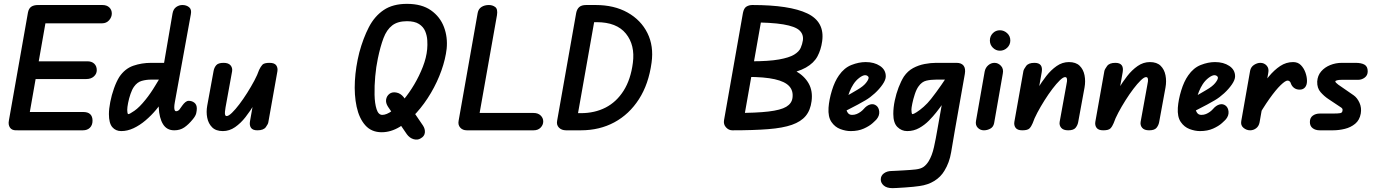

<svg xmlns="http://www.w3.org/2000/svg" viewBox="-20 -676 7149 996"><path d="M26 -50 125 -611Q129 -632 142 -641Q155 -650 178 -650Q199 -650 213.5 -639Q228 -628 223 -597L125 -40Q122 -24 104.5 -12Q87 0 63 0Q41 0 31.5 -14.5Q22 -29 26 -50ZM460 -50Q460 -27 446.5 -13.5Q433 0 410 0H70L84 -95H412Q436 -95 448 -83.5Q460 -72 460 -50ZM482 -312Q482 -293 467 -279.5Q452 -266 428 -266H116L132 -358H433Q456 -358 469 -345.5Q482 -333 482 -312ZM560 -606Q560 -587 546 -571Q532 -555 509 -555H169L185 -650H511Q534 -650 547 -637.5Q560 -625 560 -606Z M884 0Q845 0 825.5 -32Q806 -64 803.5 -118Q801 -172 812 -238L875 -606Q879 -629 894 -639.5Q909 -650 926 -650Q947 -650 961 -638.5Q975 -627 970 -602L887 -146Q884 -130 884 -119.5Q884 -109 886.5 -104Q889 -99 893 -99Q899 -99 904 -102Q909 -105 911 -108L926 -129Q933 -139 941.5 -146Q950 -153 959 -153Q976 -153 988.5 -143Q1001 -133 1001 -113Q1001 -103 998 -89Q995 -75 980 -57Q958 -30 936 -15Q914 0 884 0ZM609 4Q580 4 562.5 -16.5Q545 -37 545 -84Q545 -111 552 -147Q559 -183 571.5 -218Q584 -253 599 -277Q628 -320 671.5 -335Q715 -350 764 -350H880L860 -263H763Q739 -263 715.5 -256.5Q692 -250 675 -226Q665 -212 657 -188.5Q649 -165 644.5 -142Q640 -119 640 -106Q640 -102 641 -93Q642 -84 646 -84Q652 -84 677.5 -101.5Q703 -119 735 -159Q761 -191 785.5 -232Q810 -273 831 -307H910Q900 -273 879 -235.5Q858 -198 833.5 -164Q809 -130 790 -107Q765 -77 735 -51.5Q705 -26 673 -11Q641 4 609 4Z M1136 4Q1100 4 1080.5 -15.5Q1061 -35 1055 -65Q1049 -95 1055 -128L1088 -308Q1091 -325 1101.5 -337.5Q1112 -350 1140 -350Q1165 -350 1176 -337Q1187 -324 1184 -306L1150 -119Q1148 -107 1147 -96.5Q1146 -86 1148 -80Q1150 -74 1156 -74Q1166 -74 1183.5 -91Q1201 -108 1221.5 -135Q1242 -162 1262.5 -194.5Q1283 -227 1299.5 -258Q1316 -289 1324 -313L1335 -195Q1319 -168 1298.5 -134Q1278 -100 1253.5 -68.5Q1229 -37 1199.5 -16.5Q1170 4 1136 4ZM1315 0Q1291 0 1282 -13Q1273 -26 1277 -48L1324 -313Q1332 -330 1341 -340Q1350 -350 1378 -350Q1404 -350 1413 -337Q1422 -324 1419 -306L1372 -42Q1371 -33 1359 -16.5Q1347 0 1315 0Z M2162 42Q2146 52 2125.5 46Q2105 40 2091 21L1993 -122Q1980 -142 1983 -160Q1986 -178 2000 -189Q2014 -200 2036 -196Q2058 -192 2074 -172L2174 -25Q2186 -7 2184 12Q2182 31 2162 42ZM1960 10Q1907 10 1875 -26Q1843 -62 1830 -122.5Q1817 -183 1821 -256Q1825 -329 1844 -404Q1864 -478 1893.5 -535Q1923 -592 1970.5 -624Q2018 -656 2091 -656Q2168 -656 2215.5 -622.5Q2263 -589 2283 -536Q2303 -483 2297 -423Q2291 -370 2270 -310.5Q2249 -251 2215.5 -194Q2182 -137 2140.5 -91Q2099 -45 2053 -17.5Q2007 10 1960 10ZM1963 -80Q1985 -80 2014 -101Q2043 -122 2073 -158Q2103 -194 2129 -238Q2155 -282 2173.5 -329.5Q2192 -377 2196 -421Q2198 -442 2196.5 -467Q2195 -492 2185.5 -514.5Q2176 -537 2153.5 -551.5Q2131 -566 2091 -566Q2043 -566 2014.5 -544Q1986 -522 1969.5 -478.5Q1953 -435 1940 -372Q1931 -330 1926.5 -280Q1922 -230 1923 -184.5Q1924 -139 1933.5 -109.5Q1943 -80 1963 -80Z M2359 -49 2458 -609Q2462 -630 2478 -640Q2494 -650 2516 -650Q2535 -650 2549 -639.5Q2563 -629 2558 -597L2459 -39Q2456 -23 2442 -11.5Q2428 0 2402 0Q2380 0 2367.5 -14Q2355 -28 2359 -49ZM2798 -46Q2798 -28 2784.5 -14Q2771 0 2748 0H2403L2419 -90H2748Q2771 -90 2784.5 -77Q2798 -64 2798 -46Z M3360 -351Q3345 -240 3294.5 -161.5Q3244 -83 3167 -41.5Q3090 0 2993 0H2915L2933 -89H2993Q3065 -89 3121.5 -118Q3178 -147 3215 -205.5Q3252 -264 3263 -350Q3275 -442 3227 -501.5Q3179 -561 3075 -561H3012L3020 -650H3070Q3166 -650 3235.5 -611Q3305 -572 3338.5 -504.5Q3372 -437 3360 -351ZM2870 -49 2969 -609Q2973 -629 2985 -639.5Q2997 -650 3021 -650Q3042 -650 3058 -640.5Q3074 -631 3069 -600L2970 -41Q2966 -22 2951.5 -11Q2937 0 2917 0Q2893 0 2879.5 -14Q2866 -28 2870 -49Z M4245 -462Q4239 -418 4220.5 -383.5Q4202 -349 4160.5 -325.5Q4119 -302 4047.5 -289.5Q3976 -277 3863 -277L3876 -358Q3968 -358 4021 -367.5Q4074 -377 4099.5 -392.5Q4125 -408 4133.5 -427.5Q4142 -447 4145 -467Q4149 -498 4127 -518.5Q4105 -539 4043.5 -549.5Q3982 -560 3866 -560L3883 -650Q4076 -650 4167.5 -606.5Q4259 -563 4245 -462ZM4190 -151Q4184 -104 4159.5 -74.5Q4135 -45 4088 -28.5Q4041 -12 3965 -6Q3889 0 3779 0L3794 -90Q3903 -90 3966.5 -97.5Q4030 -105 4058.5 -122Q4087 -139 4091 -168Q4096 -205 4074 -229Q4052 -253 3999 -265Q3946 -277 3857 -277L3871 -358Q3941 -358 4002 -345.5Q4063 -333 4108 -307.5Q4153 -282 4175 -243Q4197 -204 4190 -151ZM3736 -53 3834 -609Q3839 -634 3852.5 -642Q3866 -650 3883 -650L3934 -599L3836 -44L3779 0Q3760 0 3746 -15.5Q3732 -31 3736 -53Z M4393 4Q4367 4 4339 -6.5Q4311 -17 4293 -43.5Q4275 -70 4278 -117Q4281 -159 4295.5 -206.5Q4310 -254 4332 -285Q4359 -324 4397 -339Q4435 -354 4471 -354Q4515 -354 4545 -334Q4575 -314 4575 -280Q4575 -262 4558.5 -238Q4542 -214 4518 -192Q4494 -170 4470 -156Q4453 -146 4430 -133.5Q4407 -121 4380 -107.5Q4353 -94 4323 -80L4335 -157Q4344 -162 4360.5 -171.5Q4377 -181 4395.5 -191.5Q4414 -202 4427 -210Q4458 -228 4472 -245.5Q4486 -263 4486 -273Q4486 -278 4480.5 -282Q4475 -286 4468 -286Q4456 -286 4438 -272.5Q4420 -259 4407 -239Q4396 -222 4387.5 -201Q4379 -180 4374 -158.5Q4369 -137 4369 -118Q4369 -106 4376.5 -93Q4384 -80 4400 -80Q4413 -80 4424 -84.5Q4435 -89 4444.5 -96Q4454 -103 4460 -110Q4476 -129 4494 -134Q4512 -139 4526 -128Q4539 -118 4541 -97.5Q4543 -77 4528 -58Q4524 -53 4507 -37.5Q4490 -22 4461 -9Q4432 4 4393 4Z M4549 255Q4549 235 4565.5 223Q4582 211 4606 211Q4611 211 4627.5 210Q4644 209 4664.5 208Q4685 207 4703.5 205.5Q4722 204 4730 203Q4756 200 4770.5 190Q4785 180 4797 161Q4815 132 4825 87Q4835 42 4843 -6L4876 -192L4902 -350H4942Q4967 -350 4978.5 -335.5Q4990 -321 4985 -292L4933 2Q4923 60 4914 114Q4905 168 4879 210Q4860 242 4827 262.5Q4794 283 4750 289Q4738 291 4717.5 293Q4697 295 4675 296.5Q4653 298 4635 299Q4617 300 4610 300Q4580 300 4564.5 286.5Q4549 273 4549 255ZM4614 -85Q4614 -118 4621.5 -154Q4629 -190 4641.5 -222.5Q4654 -255 4669 -279Q4689 -308 4717 -323Q4745 -338 4776.5 -344Q4808 -350 4836 -350H4934V-263H4836Q4808 -263 4785 -257.5Q4762 -252 4745 -228Q4734 -213 4725.5 -187Q4717 -161 4712.5 -138.5Q4708 -116 4708 -108Q4708 -101 4709 -92.5Q4710 -84 4714 -84Q4719 -84 4735 -94Q4751 -104 4771.5 -122Q4792 -140 4810 -163Q4836 -196 4863 -235Q4890 -274 4911 -308H4975Q4941 -247 4907.5 -193.5Q4874 -140 4836 -92Q4821 -73 4799 -50.5Q4777 -28 4748.5 -12Q4720 4 4686 4Q4657 4 4635.5 -17Q4614 -38 4614 -85Z M5084 0Q5065 0 5052 -13.5Q5039 -27 5043 -49L5088 -305Q5092 -325 5106.5 -337.5Q5121 -350 5139 -350Q5158 -350 5172.5 -334.5Q5187 -319 5182 -294L5137 -37Q5133 -17 5117 -8.5Q5101 0 5084 0ZM5167 -413Q5146 -413 5130.5 -428.5Q5115 -444 5115 -466Q5115 -488 5130 -503.5Q5145 -519 5167 -519Q5188 -519 5204.5 -504Q5221 -489 5221 -466Q5221 -444 5205 -428.5Q5189 -413 5167 -413Z M5521 0Q5496 0 5485 -13Q5474 -26 5477 -44L5511 -231Q5514 -244 5515 -254Q5516 -264 5514 -270Q5512 -276 5505 -276Q5495 -276 5477.5 -259Q5460 -242 5439.5 -215Q5419 -188 5398.5 -155.5Q5378 -123 5361.5 -92Q5345 -61 5337 -37L5326 -155Q5342 -182 5362.5 -216Q5383 -250 5407.5 -281.5Q5432 -313 5461.5 -333.5Q5491 -354 5525 -354Q5561 -354 5580.5 -335Q5600 -316 5606 -285.5Q5612 -255 5606 -222L5573 -42Q5570 -26 5559.5 -13Q5549 0 5521 0ZM5283 0Q5258 0 5248.5 -13Q5239 -26 5242 -44L5289 -308Q5291 -317 5303 -333.5Q5315 -350 5346 -350Q5392 -350 5384 -302L5337 -37Q5330 -20 5320.5 -10Q5311 0 5283 0Z M5941 0Q5916 0 5905 -13Q5894 -26 5897 -44L5931 -231Q5934 -244 5935 -254Q5936 -264 5934 -270Q5932 -276 5925 -276Q5915 -276 5897.5 -259Q5880 -242 5859.5 -215Q5839 -188 5818.5 -155.5Q5798 -123 5781.5 -92Q5765 -61 5757 -37L5746 -155Q5762 -182 5782.5 -216Q5803 -250 5827.5 -281.5Q5852 -313 5881.5 -333.5Q5911 -354 5945 -354Q5981 -354 6000.5 -335Q6020 -316 6026 -285.5Q6032 -255 6026 -222L5993 -42Q5990 -26 5979.5 -13Q5969 0 5941 0ZM5703 0Q5678 0 5668.5 -13Q5659 -26 5662 -44L5709 -308Q5711 -317 5723 -333.5Q5735 -350 5766 -350Q5812 -350 5804 -302L5757 -37Q5750 -20 5740.5 -10Q5731 0 5703 0Z M6205 4Q6179 4 6151 -6.5Q6123 -17 6105 -43.5Q6087 -70 6090 -117Q6093 -159 6107.5 -206.5Q6122 -254 6144 -285Q6171 -324 6209 -339Q6247 -354 6283 -354Q6327 -354 6357 -334Q6387 -314 6387 -280Q6387 -262 6370.5 -238Q6354 -214 6330 -192Q6306 -170 6282 -156Q6265 -146 6242 -133.5Q6219 -121 6192 -107.5Q6165 -94 6135 -80L6147 -157Q6156 -162 6172.5 -171.5Q6189 -181 6207.5 -191.5Q6226 -202 6239 -210Q6270 -228 6284 -245.5Q6298 -263 6298 -273Q6298 -278 6292.5 -282Q6287 -286 6280 -286Q6268 -286 6250 -272.5Q6232 -259 6219 -239Q6208 -222 6199.5 -201Q6191 -180 6186 -158.5Q6181 -137 6181 -118Q6181 -106 6188.5 -93Q6196 -80 6212 -80Q6225 -80 6236 -84.5Q6247 -89 6256.5 -96Q6266 -103 6272 -110Q6288 -129 6306 -134Q6324 -139 6338 -128Q6351 -118 6353 -97.5Q6355 -77 6340 -58Q6336 -53 6319 -37.5Q6302 -22 6273 -9Q6244 4 6205 4Z M6722 -211Q6705 -211 6693 -220Q6681 -229 6676 -244Q6675 -249 6670.5 -253.5Q6666 -258 6659 -258Q6648 -258 6623.5 -234.5Q6599 -211 6565.5 -164Q6532 -117 6492 -46L6502 -201Q6533 -244 6561.5 -278.5Q6590 -313 6621 -333.5Q6652 -354 6688 -354Q6713 -354 6728.5 -338Q6744 -322 6752 -299.5Q6760 -277 6760 -256Q6760 -235 6750 -223Q6740 -211 6722 -211ZM6465 0Q6446 0 6430.5 -13Q6415 -26 6419 -48L6465 -309Q6469 -329 6485.5 -339.5Q6502 -350 6518 -350Q6538 -350 6551 -335.5Q6564 -321 6559 -297L6514 -41Q6510 -21 6496 -10.5Q6482 0 6465 0Z M6895 0H6826Q6804 0 6789.5 -11Q6775 -22 6775 -43Q6775 -65 6790 -76Q6805 -87 6827 -87H6895Q6921 -87 6932 -89Q6943 -91 6944 -101Q6946 -108 6943 -112.5Q6940 -117 6933 -121L6870 -163Q6849 -177 6830.5 -198Q6812 -219 6813 -253Q6815 -284 6833.5 -305.5Q6852 -327 6880.5 -338.5Q6909 -350 6941 -350H7012Q7042 -350 7058.5 -340.5Q7075 -331 7075 -306Q7075 -285 7059.5 -273.5Q7044 -262 7026 -262H6941Q6925 -262 6916 -259.5Q6907 -257 6907 -254Q6907 -251 6910.5 -247Q6914 -243 6922 -237L7003 -181Q7021 -168 7032.5 -142.5Q7044 -117 7039 -87Q7033 -53 7010 -34Q6987 -15 6956 -7.5Q6925 0 6895 0Z"/></svg>

Font: Edu QLD Beginners
Style: Regular
Weight: 400
Designer: Tina and Corey Anderson
Foundry: Google for Education
Version: Version 1.001